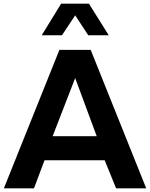

<svg xmlns="http://www.w3.org/2000/svg" viewBox="-20 -1020 814 1040"><path d="M315.9 -829.1H206.1L311 -1000H461.9L568.8 -829.1H458L387.2 -937ZM546.9 -151.9H221.2L164.1 0H1L301.8 -750H471.2L772 0H608.9ZM503.9 -282.2 387.2 -597.2 265.1 -282.2Z"/></svg>

Font: Oakes Grotesk Bold
Style: Regular
Weight: 700
Designer: Samuel Oakes
Foundry: Samuel Oakes
Version: Version 1.000;PS 001.000;hotconv 1.0.88;makeotf.lib2.5.64775